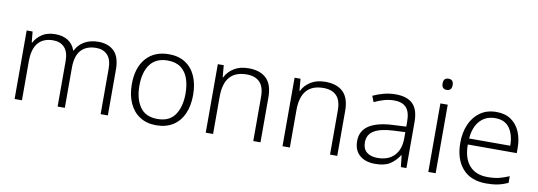

<svg xmlns="http://www.w3.org/2000/svg" viewBox="-57 -1094 4111 1468"><g transform="rotate(10 1998.5 -359.5)"><path d="M644 -542Q723 -542 767.5 -497Q812 -452 812 -355V0H756V-353Q756 -424 723.5 -458.5Q691 -493 636 -493Q560 -493 519 -448.5Q478 -404 478 -311V0H422V-353Q422 -424 389.5 -458.5Q357 -493 302 -493Q226 -493 185.5 -446Q145 -399 145 -302V0H88V-532H134L142 -448H146Q166 -487 206.5 -514.5Q247 -542 310 -542Q368 -542 408 -517Q448 -492 465 -443H468Q491 -490 536.5 -516Q582 -542 644 -542Z M1427 -267Q1427 -183 1399.5 -121Q1372 -59 1318.5 -24.5Q1265 10 1188 10Q1114 10 1061 -24Q1008 -58 979.5 -120.5Q951 -183 951 -267Q951 -396 1015 -469Q1079 -542 1192 -542Q1268 -542 1320.5 -507.5Q1373 -473 1400 -411Q1427 -349 1427 -267ZM1010 -267Q1010 -164 1053.5 -101.5Q1097 -39 1189 -39Q1282 -39 1325 -102Q1368 -165 1368 -267Q1368 -333 1350 -384Q1332 -435 1293 -464Q1254 -493 1191 -493Q1101 -493 1055.5 -433Q1010 -373 1010 -267Z M1810 -542Q1901 -542 1949 -495Q1997 -448 1997 -348V0H1941V-344Q1941 -420 1906 -456.5Q1871 -493 1804 -493Q1629 -493 1629 -290V0H1572V-532H1618L1626 -440H1630Q1651 -484 1697 -513Q1743 -542 1810 -542Z M2406 -542Q2497 -542 2545 -495Q2593 -448 2593 -348V0H2537V-344Q2537 -420 2502 -456.5Q2467 -493 2400 -493Q2225 -493 2225 -290V0H2168V-532H2214L2222 -440H2226Q2247 -484 2293 -513Q2339 -542 2406 -542Z M2952 -541Q3042 -541 3086 -497Q3130 -453 3130 -358V0H3087L3077 -90H3074Q3045 -45 3003.5 -17.5Q2962 10 2888 10Q2811 10 2767 -28.5Q2723 -67 2723 -139Q2723 -219 2788 -260.5Q2853 -302 2977 -307L3074 -312V-349Q3074 -427 3042.5 -460Q3011 -493 2950 -493Q2909 -493 2871 -482Q2833 -471 2795 -453L2777 -499Q2815 -517 2859.5 -529Q2904 -541 2952 -541ZM2984 -265Q2882 -260 2832.5 -229.5Q2783 -199 2783 -139Q2783 -89 2813.5 -63.5Q2844 -38 2898 -38Q2981 -38 3027 -85.5Q3073 -133 3074 -217V-269Z M3329 -729Q3368 -729 3368 -686Q3368 -642 3329 -642Q3290 -642 3290 -686Q3290 -729 3329 -729ZM3357 -532V0H3300V-532Z M3735 -542Q3803 -542 3848.5 -510.5Q3894 -479 3917.5 -424Q3941 -369 3941 -298V-259H3561Q3561 -153 3610.5 -96.5Q3660 -40 3752 -40Q3801 -40 3838 -48.5Q3875 -57 3919 -76V-24Q3879 -6 3840 2Q3801 10 3750 10Q3630 10 3566 -63Q3502 -136 3502 -262Q3502 -343 3529.5 -406Q3557 -469 3609 -505.5Q3661 -542 3735 -542ZM3734 -494Q3661 -494 3615.5 -445Q3570 -396 3563 -306H3882Q3882 -390 3845.5 -442Q3809 -494 3734 -494Z"/></g></svg>

Font: RS Noto Sans Light
Style: Regular
Weight: 300
Designer: Monotype Design Team
Foundry: Monotype Imaging Inc.
Version: Version 3.10